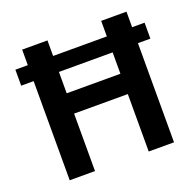

<svg xmlns="http://www.w3.org/2000/svg" viewBox="-113 -750 889 870"><g transform="rotate(-20 331.0 -315.0)"><path d="M80 0V-478H20V-555H80V-630H202V-555H461V-630H583V-555H643V-478H583V0H461V-277H202V0ZM461 -375V-478H202V-375Z"/></g></svg>

Font: Mukta SemiBold
Style: Regular
Weight: 600
Designer: Girish Dalvi and Yashodeep Gholap
Foundry: Ek Type
Version: Version 2.538;PS 1.002;hotconv 16.6.51;makeotf.lib2.5.65220;